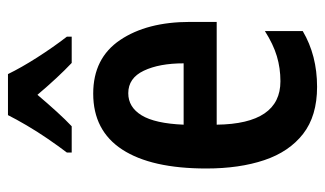

<svg xmlns="http://www.w3.org/2000/svg" viewBox="-187 -619 816 482"><g transform="rotate(-90 221.0 -378.0)"><path d="M227 -552Q316 -552 361.5 -484.5Q407 -417 407 -309V-242H149Q151 -82 258 -82Q291 -82 321 -91Q351 -100 384 -121V-26Q323 10 244 10Q171 10 126 -25Q81 -60 60 -122.5Q39 -185 39 -268Q39 -406 86.5 -479Q134 -552 227 -552ZM228 -464Q193 -464 172.5 -430.5Q152 -397 149 -325H303Q303 -386 284.5 -425Q266 -464 228 -464ZM276 -766Q292 -733 317.5 -693Q343 -653 370 -618V-606H304Q286 -623 266 -644.5Q246 -666 224 -692Q202 -666 181.5 -643.5Q161 -621 145 -606H79V-618Q95 -639 113.5 -666Q132 -693 147.5 -719.5Q163 -746 173 -766Z"/></g></svg>

Font: Noto Sans Thai Looped ExtraCondensed SemiBold
Style: Regular
Weight: 600
Width: 2
Designer: Sasikarn Vongin, Ben Mitchell
Foundry: The Fontpad Ltd
Version: Version 1.001; ttfautohint (v1.8.4.7-5d5b)